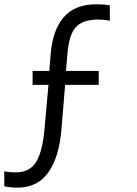

<svg xmlns="http://www.w3.org/2000/svg" viewBox="-71 -712 630 886"><path d="M162.8 -461.5Q171.8 -573.1 223.1 -632.7Q274.4 -692.3 374.4 -692.3Q409 -692.3 435.9 -687.2V-616.7Q403.8 -621.8 382.1 -621.8Q310.3 -621.8 278.2 -585.9Q246.2 -550 239.7 -456.4L233.3 -384.6H384.6V-320.5H229.5L212.8 -117.9Q202.6 11.5 152.6 82.7Q102.6 153.8 10.3 153.8Q-25.6 153.8 -51.3 147.4V78.2Q-30.8 83.3 2.6 83.3Q66.7 83.3 96.2 34.6Q125.6 -14.1 134.6 -119.2L152.6 -320.5H79.5V-384.6H156.4Z"/></svg>

Font: Slabo 13px
Style: Regular
Weight: 400
Designer: John Hudson
Foundry: Tiro Typeworks Ltd.
Version: Version 1.02 Build 005a